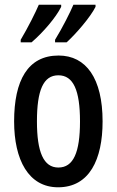

<svg xmlns="http://www.w3.org/2000/svg" viewBox="-20 -786 496 816"><path d="M386 -757V-766H292C280 -737 245 -667 214 -617V-606H263C302 -641 365 -714 386 -757ZM240 -757V-766H145C132 -735 99 -669 68 -617V-606H114C163 -648 218 -712 240 -757ZM416 -270C416 -453 346 -550 229 -550C98 -550 40 -444 40 -270C40 -107 101 10 227 10C360 10 416 -108 416 -270ZM137 -270C137 -402 164 -466 228 -466C292 -466 320 -402 320 -270C320 -138 292 -74 228 -74C165 -74 137 -140 137 -270Z"/></svg>

Font: Noto Sans Gujarati ExtraCondensed Medium
Style: Regular
Weight: 500
Width: 2
Designer: Jelle Bosma - Monotype Design Team, Universal Thirst
Foundry: Monotype Imaging Inc.
Version: Version 2.106